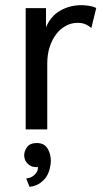

<svg xmlns="http://www.w3.org/2000/svg" viewBox="-20 -504 400 748"><path d="M335.9 -395Q325.7 -403.8 312.5 -409.7Q300.3 -415 282.2 -415Q257.8 -415 236.3 -403.3Q214.4 -391.1 199.2 -371.1Q182.6 -349.6 173.3 -320.3Q164.1 -292 164.1 -254.9V0H80.1V-472.2H159.2V-397.9Q177.7 -441.4 214.4 -462.4Q252 -483.9 296.9 -483.9Q309.6 -483.9 326.7 -481.4Q340.8 -479.5 355 -473.1ZM178.2 123Q178.2 133.8 174.3 150.9Q170.4 168.5 162.1 182.1Q153.3 196.8 137.2 208.5Q120.6 220.7 95.2 224.1L82 190.9Q98.6 190.9 112.8 178.7Q127.9 166 127.9 148.9V146Q127 147 126 147H119.1Q101.6 147 87.9 133.8Q74.2 120.6 74.2 101.1Q74.2 84 85.9 68.4Q97.7 53.2 123 53.2Q151.9 53.2 165 74.2Q178.2 95.7 178.2 123Z"/></svg>

Font: Post Grotesk Regular
Style: Regular
Weight: 500
Version: 0.900; ttfautohint (v0.96) -l 8 -r 50 -G 200 -x 14 -w "gGD" 